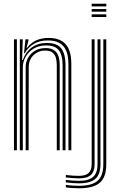

<svg xmlns="http://www.w3.org/2000/svg" viewBox="-20 -813 651 1039"><path d="M350.3 0V-464.8Q350.3 -486.9 346.5 -509.7Q342.7 -532.4 331.3 -551.6Q319.9 -570.8 297.6 -582.5Q275.2 -594.2 238.2 -594.2Q194.7 -594.2 163.1 -575.5Q131.6 -556.8 113.5 -524.6H109.8L117.8 -600H133.6L133.7 -591.8L123.7 -554.8H127.2Q148.3 -582.5 177.2 -595.1Q206.1 -607.7 242.4 -607.7Q275 -607.7 297.1 -599.2Q319.2 -590.7 332.9 -576.1Q346.6 -561.5 353.8 -543.2Q361 -525 363.5 -505.3Q365.9 -485.6 365.9 -466.9V0ZM55.6 0V-600H71.4V0ZM118.9 0V-450Q118.9 -477.4 132.3 -500.8Q145.7 -524.2 169.8 -538.5Q194 -552.8 226 -552.8Q251 -552.8 266.3 -544.8Q281.6 -536.8 289.6 -523.5Q297.5 -510.2 300.3 -493.8Q303.1 -477.4 303.1 -460.5V0H287.3V-459.8Q287.3 -480.7 282.7 -498.8Q278.2 -516.9 264.6 -528.1Q251 -539.4 224.1 -539.4Q199 -539.4 178.9 -527.8Q158.8 -516.2 147.1 -496.2Q135.5 -476.3 135.4 -451.1L134.8 0ZM87.3 0V-600H103.1L99.7 -488.2H103.5Q118.3 -531.4 152 -556.1Q185.7 -580.8 233.9 -580.5Q290.6 -580.2 312.6 -549.5Q334.5 -518.8 334.5 -464V0H318.7V-462.6Q318.7 -513.2 298.9 -540.2Q279.2 -567.2 229.5 -567.2Q190.8 -567.2 162.6 -550.1Q134.3 -533 118.9 -506.1Q103.5 -479.1 103.5 -449.2V0ZM476.1 -778.5V-792.9H555.3V-778.5ZM476.1 -720.9V-735.3H555.3V-720.9ZM476.1 -749.7V-764.1H555.3V-749.7ZM407 205.9Q388.5 205.9 368.1 204.5Q347.6 203.2 336.2 200.6V187.2Q349.4 189.8 369.8 191.1Q390.2 192.5 407 192.5Q477.4 192.5 508.3 165.2Q539.2 137.8 539.2 75.6V-600H555.1V75.6Q555.1 145.3 520.4 175.6Q485.6 205.9 407 205.9ZM407 179.1Q390.1 179.1 370 177.6Q349.8 176.1 336.2 173.8V160.6Q351.3 162.5 371.2 164.1Q391.2 165.6 407 165.6Q460.4 165.6 484.1 144.1Q507.8 122.6 507.8 75.3V-600H523.6V75.3Q523.6 130.3 496.2 154.7Q468.9 179.1 407 179.1ZM407 152.2Q392.5 152.2 372.6 150.6Q352.7 149.1 336.2 147.2V133.9Q353.2 136.3 373.1 137.4Q393.1 138.6 407 138.6Q443.6 138.6 459.8 123Q476.1 107.4 476.1 75.1V-600H491.9V75.3Q491.9 114.9 472 133.6Q452.1 152.2 407 152.2Z"/></svg>

Font: Big Shoulders Inline Text Thin
Style: Regular
Weight: 100
Designer: Patric King
Foundry: XO Type Co
Version: Version 2.002